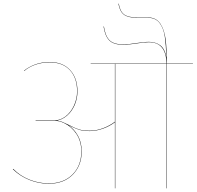

<svg xmlns="http://www.w3.org/2000/svg" viewBox="-20 -1026 1071 1046"><path d="M1031 -678H889V0H887V-678H608V0H606V-360Q579 -339 542 -325.5Q505 -312 469 -312Q432 -312 409.5 -319.5Q387 -327 353 -344Q385 -322 405 -286Q425 -250 425 -201Q425 -124 376.5 -74.5Q328 -25 245 -25Q192 -25 140.5 -45.5Q89 -66 50 -104L52 -106Q89 -68 140.5 -47.5Q192 -27 245 -27Q327 -27 375 -75.5Q423 -124 423 -201Q423 -256 396.5 -296Q370 -336 330 -355L328 -356Q303 -368 276 -368H174V-370H276Q308 -370 336.5 -391.5Q365 -413 382.5 -450Q400 -487 400 -529Q400 -601 361 -643.5Q322 -686 252 -686Q206 -686 170 -672.5Q134 -659 112 -639L111 -641Q135 -661 170.5 -674.5Q206 -688 252 -688Q322 -688 362 -644.5Q402 -601 402 -529Q402 -487 386 -452Q370 -417 344.5 -395.5Q319 -374 291 -369Q312 -366 328 -358L358 -344Q388 -328 410.5 -321Q433 -314 469 -314Q506 -314 542.5 -328Q579 -342 606 -363V-678H474V-680H887Q885 -796 791 -796Q765 -796 723 -789Q715 -788 692.5 -785Q670 -782 653 -782Q599 -782 575.5 -805.5Q552 -829 544 -882H546Q554 -829 577 -806.5Q600 -784 653 -784Q679 -784 721 -791Q729 -792 751.5 -795Q774 -798 791 -798Q827 -798 852.5 -779.5Q878 -761 887 -712Q884 -782 878 -825.5Q872 -869 850.5 -899Q829 -929 786 -929H727Q677 -929 654.5 -946.5Q632 -964 625 -1006H627Q634 -964 656 -947.5Q678 -931 727 -931H786Q830 -931 852.5 -898.5Q875 -866 882 -813.5Q889 -761 889 -680H1031Z"/></svg>

Font: FiraGO Two
Style: Regular
Weight: 100
Designer: bBox Type
Foundry: bBox Type GmbH
Version: Version 1.001